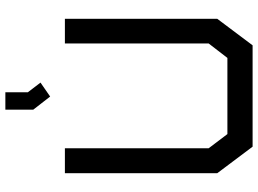

<svg xmlns="http://www.w3.org/2000/svg" viewBox="-143 -819 962 716"><g transform="rotate(-90 338.0 -461.0)"><path d="M527 0H149L50 -132V-700H143V-164L196 -94H480L534 -164V-700H626V-132ZM287 -818V-922H352V-838L388 -791L336 -755Z"/></g></svg>

Font: Turret Road
Style: Bold
Weight: 700
Designer: Noponies
Foundry: Noponies
Version: Version 1.001; ttfautohint (v1.8)